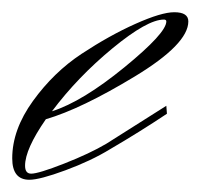

<svg xmlns="http://www.w3.org/2000/svg" viewBox="-20 -292 328 314"><path d="M252 -257Q252 -260 248 -260Q221 -260 164 -213Q107 -166 65 -110Q115 -126 183.5 -182Q252 -238 252 -257ZM21 -21Q21 -8 31 -8Q43 -8 85 -24.5Q127 -41 154 -57L252 -119L253 -106Q208 -76 160 -48Q129 -29 87 -13.5Q45 2 28 2Q0 2 0 -33Q0 -80 34 -127Q68 -174 113.5 -204Q159 -234 201.5 -253Q244 -272 265 -272Q288 -272 288 -257Q288 -220 200.5 -167Q113 -114 55 -97Q21 -48 21 -21Z"/></svg>

Font: Herr Von Muellerhoff
Style: Regular
Weight: 400
Designer: Alejandro Paul
Foundry: Alejandro Paul
Version: Version 1.000